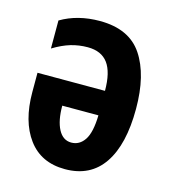

<svg xmlns="http://www.w3.org/2000/svg" viewBox="-90 -630 637 714"><g transform="rotate(15 228.5 -273.0)"><path d="M208 -556.2Q321.3 -556.2 371.6 -481Q421.9 -405.8 421.9 -274.9Q421.9 -137.7 371.8 -64Q321.8 9.8 224.1 9.8Q131.8 9.8 82.5 -56.9Q33.2 -123.5 33.2 -235.8V-310.1H293Q293 -381.8 267.6 -416Q242.2 -450.2 189.9 -450.2Q155.8 -450.2 124.5 -440.9Q93.3 -431.6 58.1 -410.2V-518.1Q122.6 -556.2 208 -556.2ZM293 -215.8H153.8Q153.8 -158.2 171.4 -125Q189 -91.8 221.2 -91.8Q252.9 -91.8 272.2 -120.8Q291.5 -149.9 293 -215.8Z"/></g></svg>

Font: Open Sans Condensed
Style: Bold
Weight: 700
Width: 3
Designer: Monotype Design Team
Foundry: Monotype Imaging Inc.
Version: Version 3.003; ttfautohint (v1.8.4)